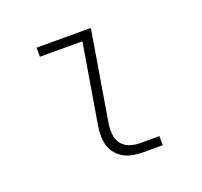

<svg xmlns="http://www.w3.org/2000/svg" viewBox="-98 -642 796 755"><g transform="rotate(-20 300.0 -265.0)"><path d="M380 0Q359 0 338.5 -3.5Q318 -7 300.5 -16.5Q283 -26 270 -41Q257 -56 251 -75.5Q245 -95 245 -116Q245 -137 248 -158L304 -492H126V-530H353L290 -152Q287 -129 289 -107Q291 -85 304 -68.5Q317 -52 337.5 -45Q358 -38 380 -38H461V0Z"/></g></svg>

Font: Iosevka Curly Slab XLtEx
Style: Italic
Weight: 200
Width: 7
Italic angle: -9°
Monospace: yes
Designer: Belleve Invis
Foundry: Belleve Invis
Version: Version 11.1.0; ttfautohint (v1.8.3)